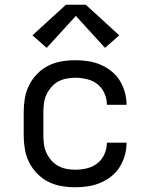

<svg xmlns="http://www.w3.org/2000/svg" viewBox="-20 -782 640 810"><path d="M298 8Q268 8 239 3Q210 -2 184 -15Q158 -28 137 -49.5Q116 -71 103 -97Q90 -123 85 -152Q80 -181 80 -210V-310Q80 -339 85 -368Q90 -397 103 -423Q116 -449 137 -470.5Q158 -492 184 -505Q210 -518 239 -523Q268 -528 298 -528Q325 -528 351.5 -524Q378 -520 403 -509.5Q428 -499 449.5 -482Q471 -465 485 -442.5Q499 -420 506.5 -393.5Q514 -367 514 -340Q514 -340 514 -340Q514 -340 514 -340H431Q431 -340 431 -340Q431 -340 431 -340Q431 -365 420.5 -388.5Q410 -412 391 -427Q372 -442 347 -448Q322 -454 298 -454Q279 -454 260.5 -450.5Q242 -447 225.5 -438Q209 -429 196.5 -414.5Q184 -400 176 -383Q168 -366 165.5 -347.5Q163 -329 163 -310V-210Q163 -191 165.5 -172.5Q168 -154 176 -137Q184 -120 196.5 -105.5Q209 -91 225.5 -82Q242 -73 260.5 -69.5Q279 -66 298 -66Q322 -66 347 -72Q372 -78 391 -93Q410 -108 420.5 -131.5Q431 -155 431 -180Q431 -180 431 -180Q431 -180 431 -180H514Q514 -180 514 -180Q514 -180 514 -180Q514 -153 506.5 -126.5Q499 -100 485 -77.5Q471 -55 449.5 -38Q428 -21 403 -10.5Q378 0 351.5 4Q325 8 298 8ZM177 -580 117 -633 258 -762H342L483 -633L423 -580L300 -715Z"/></svg>

Font: Iosevka SS04 Extended
Style: Regular
Weight: 400
Width: 7
Monospace: yes
Designer: Belleve Invis
Foundry: Belleve Invis
Version: Version 19.0.0; ttfautohint (v1.8.4)